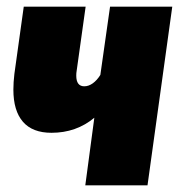

<svg xmlns="http://www.w3.org/2000/svg" viewBox="-20 -554 535 574"><path d="M421 0H235L262 -202Q208 -157 134 -157Q77 -157 48.5 -190Q20 -223 20 -286Q20 -308 23 -333L51 -534H236L209 -341Q208 -336 208 -328Q208 -296 232 -296Q245 -296 257.5 -305Q270 -314 280 -330L309 -534H495Z"/></svg>

Font: Fira Sans Condensed Black
Style: Italic
Weight: 900
Width: 3
Italic angle: -8°
Designer: Carrois Corporate & Edenspiekermann AG
Foundry: Carrois Corporate GbR & Edenspiekermann AG
Version: Version 4.203